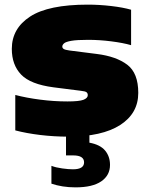

<svg xmlns="http://www.w3.org/2000/svg" viewBox="-20 -579 644 829"><path d="M275 11Q213.5 11 153.5 3.8Q93.5 -3.5 46 -16V-169Q93.5 -156.5 153 -148.8Q212.5 -141 271 -141Q322 -141 340.5 -148.2Q359 -155.5 359 -168Q359 -176.5 353.5 -180.8Q348 -185 329 -187L211 -202Q111.5 -215 71.2 -257Q31 -299 31 -368Q31 -456 110 -507.5Q189 -559 359 -559Q408.5 -559 460 -553Q511.5 -547 546 -537V-384Q511.5 -394 460.2 -400.5Q409 -407 361 -407Q312 -407 288 -402.8Q264 -398.5 256.5 -391.8Q249 -385 249 -378Q249 -371.5 255.2 -367.5Q261.5 -363.5 280 -361L398 -346Q482 -335.5 529.5 -299.5Q577 -263.5 577 -178Q577 -89.5 498.8 -39.2Q420.5 11 275 11ZM306 230Q277 230 250.5 225.8Q224 221.5 202 214V137Q221.5 144.5 248.5 148.2Q275.5 152 295 152Q343 152 343 122Q343 92 296 92H265V-10H366V37Q412.5 45.5 433.8 71Q455 96.5 455 133Q455 178 417.2 204Q379.5 230 306 230Z"/></svg>

Font: Encode Sans Exp Black
Style: Regular
Weight: 900
Width: 7
Designer: Multiple Designers
Foundry: Impallari Type
Version: Version 3.002; ttfautohint (v1.8.3) -l 8 -r 50 -G 200 -x 14 